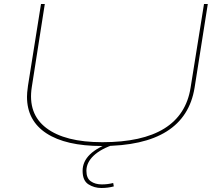

<svg xmlns="http://www.w3.org/2000/svg" viewBox="-20 -720 1109 960"><path d="M489 10Q309 10 212 -53.5Q115 -117 115 -236Q115 -246 116 -258Q117 -270 120 -292L185 -700H204L139 -285Q118 -151 211.5 -80Q305 -9 492 -9Q890 -9 933 -282L1000 -700H1019L953 -282Q906 10 489 10ZM540 -9 557 0Q484 24 448 58.5Q412 93 412 134Q412 171 434 186.5Q456 202 489 202Q519 202 546 195L549 212Q520 220 487 220Q451 220 422 201.5Q393 183 393 134Q393 42 540 -9Z"/></svg>

Font: Georama Extra Expanded Thin
Style: Italic
Weight: 100
Width: 8
Italic angle: -9°
Designer: Jean-Baptiste Levee
Foundry: Production Type
Version: Version 1.000